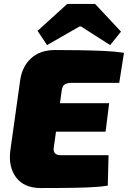

<svg xmlns="http://www.w3.org/2000/svg" viewBox="-20 -947 647 971"><path d="M259 -694Q320 -694 382.5 -693Q445 -692 503 -689.5Q561 -687 607 -680L583 -528H343Q318 -528 306.5 -519.5Q295 -511 292 -488L252 -201Q249 -182 258 -172Q267 -162 289 -162H529L525 -8Q477 -1 419 1Q361 3 301 3.5Q241 4 187 4Q102 4 62 -49Q22 -102 32 -184L82 -541Q92 -611 137.5 -652.5Q183 -694 259 -694ZM85 -425H532L514 -281H62ZM461 -927 592 -787 537 -719 390 -813H382L218 -719L170 -791L320 -927Z"/></svg>

Font: Exo 2 Black
Style: Italic
Weight: 900
Italic angle: -8°
Designer: Natanael Gama
Foundry: Natanael Gama
Version: Version 2.010